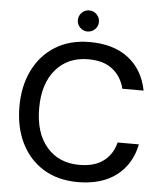

<svg xmlns="http://www.w3.org/2000/svg" viewBox="-59 -926 842 989"><g transform="rotate(5 362.0 -431.0)"><path d="M380 12Q277 12 202.5 -33.5Q128 -79 87.5 -160.5Q47 -242 47 -350Q47 -457 87.5 -538.5Q128 -620 202.5 -666Q277 -712 380 -712Q503 -712 579.5 -653Q656 -594 677 -487H567Q552 -549 505.5 -586Q459 -623 380 -623Q274 -623 211.5 -550Q149 -477 149 -350Q149 -222 211.5 -149.5Q274 -77 380 -77Q459 -77 505.5 -112.5Q552 -148 567 -209H677Q656 -105 579.5 -46.5Q503 12 380 12ZM362 -765Q340 -765 324 -781Q308 -797 308 -819Q308 -842 324 -858Q340 -874 362 -874Q385 -874 401 -858Q417 -842 417 -819Q417 -797 401 -781Q385 -765 362 -765Z"/></g></svg>

Font: DM Sans Medium
Style: Regular
Weight: 500
Designer: Colophon Foundry, Jonny Pinhorn
Foundry: Colophon Foundry
Version: Version 4.004; ttfautohint (v1.8.4.7-5d5b)